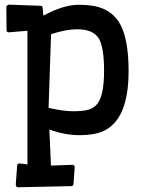

<svg xmlns="http://www.w3.org/2000/svg" viewBox="-20 -582 623 826"><path d="M58.6 223.6Q47.9 223.6 47.9 211.9L53.7 131.3Q54.2 125 56.6 123.3Q59.1 121.6 64.5 121.1L98.1 125.5V-449.7L18.1 -442.9Q8.3 -442.9 8.3 -452.1L7.3 -552.2Q8.8 -560.5 18.6 -562L154.3 -557.1Q163.1 -557.1 163.6 -546.4L166.5 -514.6Q252.9 -561.5 319.1 -561.5Q385.3 -561.5 425 -543.9Q464.8 -526.4 489.3 -490.7Q533.2 -425.8 533.2 -275.9Q533.2 -64.5 421.4 -16.6Q383.8 -0.5 321.5 -0.5Q259.3 -0.5 192.4 -24.9L199.2 130.4L291 127Q301.3 127.9 301.3 137.2L296.4 209Q295.4 218.8 285.2 218.8ZM189 -118.2Q250 -103.5 294.2 -103.5Q338.4 -103.5 361.6 -110.4Q384.8 -117.2 399.4 -136.2Q427.7 -172.9 427.7 -276.4Q427.7 -378.9 405.3 -416Q380.9 -456.1 312 -456.1Q265.1 -456.1 199.7 -435.1Z"/></svg>

Font: Wellfleet
Style: Regular
Weight: 400
Designer: Riccardo De Franceschi
Foundry: Riccardo De Franceschi
Version: Version 1.002